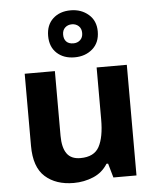

<svg xmlns="http://www.w3.org/2000/svg" viewBox="-57 -886 772 944"><g transform="rotate(-5 328.5 -413.5)"><path d="M579 -546V0H465L445 -70H437Q411 -28 365.5 -9Q320 10 269 10Q181 10 128 -37.5Q75 -85 75 -190V-546H224V-227Q224 -169 245 -139Q266 -109 312 -109Q380 -109 405 -155.5Q430 -202 430 -289V-546ZM327 -605Q273 -605 239.5 -636Q206 -667 206 -721Q206 -775 239.5 -806Q273 -837 327 -837Q379 -837 415 -806Q451 -775 451 -722Q451 -667 415.5 -636Q380 -605 327 -605ZM327 -674Q347 -674 360.5 -686.5Q374 -699 374 -721Q374 -743 360.5 -755.5Q347 -768 327 -768Q307 -768 293.5 -755.5Q280 -743 280 -721Q280 -699 292 -686.5Q304 -674 327 -674Z"/></g></svg>

Font: Noto Sans Balinese
Style: Bold
Weight: 700
Designer: Aditya Bayu, David Williams
Foundry: David Williams
Version: Version 2.005; ttfautohint (v1.8.4.7-5d5b)